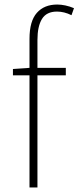

<svg xmlns="http://www.w3.org/2000/svg" viewBox="-20 -826 346 846"><path d="M110 -527V-655Q110 -733 142.5 -769.5Q175 -806 232 -806Q249 -806 268 -802Q287 -798 306 -790L295 -759Q263 -775 231 -775Q185 -775 165 -742.5Q145 -710 145 -650V-527H270V-494H145V0H110V-494H37V-522Z"/></svg>

Font: Kinto Sans Thin
Style: Regular
Weight: 100
Designer: Authors: Ryoko NISHIZUKA  (kana & ideographs); Paul D. Hunt (Latin, Greek & Cyrillic); Wenlong ZHANG  (bopomofo); Sandol
Foundry: Adobe Systems Incorporated, ookami Inc.
Version: Version 0.001